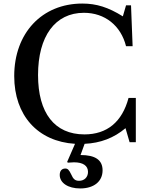

<svg xmlns="http://www.w3.org/2000/svg" viewBox="-20 -800 842 1080"><path d="M671 -708C589 -759 523 -780 443 -780C216 -780 60 -614 60 -372C60 -150 193 -4 402 9L358 110L361 115L396 113C447 113 475 132 475 167C475 197 454 217 425 217C403 217 392 208 380 180C368 155 361 148 347 148C328 148 316 161 316 184C316 229 363 260 431 260C508 260 557 221 557 158C557 100 516 72 433 72L456 9C545 5 621 -24 686 -79L709 0H744V-249H703C667 -114 582 -44 455 -44C287 -44 194 -164 194 -378C194 -596 290 -728 452 -728C570 -728 660 -656 689 -540H726L717 -770H689Z"/></svg>

Font: Libre Baskerville
Style: Regular
Weight: 400
Designer: Pablo Impallari, Rodrigo Fuenzalida
Foundry: Pablo Impallari, Rodrigo Fuenzalida
Version: Version 1.051;Glyphs 3.2.3 (3260)